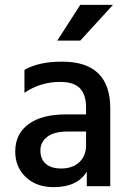

<svg xmlns="http://www.w3.org/2000/svg" viewBox="-20 -770 539 794"><path d="M335.9 -226.1V-168.9Q335.9 -126 308.3 -99.6Q280.8 -73.2 232.9 -73.2Q190.9 -73.2 168.9 -93Q147 -112.8 147 -147.9Q147 -182.1 175.3 -204.1Q203.6 -226.1 259.8 -226.1ZM81.1 -386.2Q147 -431.2 228 -431.2Q286.1 -431.2 311 -404.5Q335.9 -377.9 335.9 -326.2V-296.9H252Q152.8 -296.9 97.9 -256.6Q43 -216.3 43 -143.1Q43 -79.1 86.7 -37.6Q130.4 3.9 202.1 3.9Q299.8 3.9 338.9 -60.1V0H436V-321.8Q436 -515.1 236.8 -515.1Q140.1 -515.1 81.1 -481ZM312 -750 216.8 -602.1H312L447.3 -750Z"/></svg>

Font: FAU Chimera Medium
Style: Regular
Weight: 500
Version: Version 1.002;hotconv 1.0.117;makeotfexe 2.5.65602